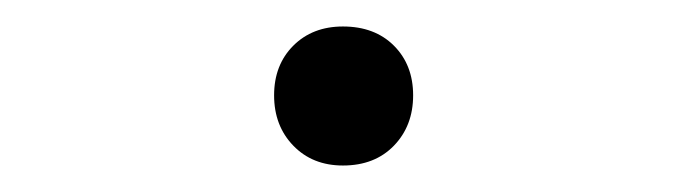

<svg xmlns="http://www.w3.org/2000/svg" viewBox="-20 -441 518 145"><path d="M292 -369Q292 -346 277.5 -331Q263 -316 239 -316Q216 -316 201.5 -331Q187 -346 187 -369Q187 -392 201.5 -406.5Q216 -421 239 -421Q263 -421 277.5 -406.5Q292 -392 292 -369Z"/></svg>

Font: SUITE Light
Style: Regular
Weight: 300
Designer: Sun
Foundry: Sun
Version: Version 2.040